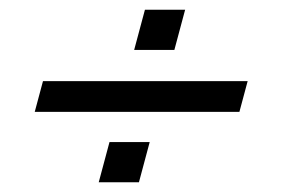

<svg xmlns="http://www.w3.org/2000/svg" viewBox="-20 -558 580 394"><path d="M255.3 -455.5H337.8L359.9 -538H277.4ZM51.3 -328.5H471.3L488.2 -391.5H68.2ZM182.6 -184H265.1L287.2 -266.5H204.7Z"/></svg>

Font: Manrope
Style: RegularItalic
Weight: 400
Italic angle: -15°
Designer: Mikhail Sharanda
Foundry: Mikhail Sharanda
Version: Version 4.502;hotconv 1.0.109;makeotfexe 2.5.65596